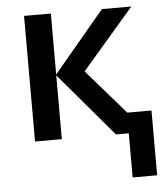

<svg xmlns="http://www.w3.org/2000/svg" viewBox="-52 -588 710 823"><g transform="rotate(-5 302.5 -176.0)"><path d="M485.4 189.9V0H430.2L197.3 -274.4V0H82V-540.5H197.3V-278.3L417 -540.5H543.5L319.8 -280.8L486.8 -88.9H590.8V189.9Z"/></g></svg>

Font: Open Sans SemiBold
Style: Regular
Weight: 600
Designer: Monotype Design Team
Foundry: Monotype Imaging Inc.
Version: Version 3.003; ttfautohint (v1.8.4)